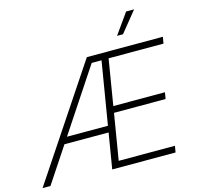

<svg xmlns="http://www.w3.org/2000/svg" viewBox="-146 -1078 1245 1214"><g transform="rotate(-15 477.0 -471.0)"><path d="M-15.6 0 469.2 -727.5H966.8L959.5 -684.6H600.1L550.8 -385.3H888.7L881.8 -342.8H543.9L494.1 -42H862.3L855 0H440.4L553.7 -684.1H489.3L36.1 0ZM173.8 -231.9 180.7 -273.9H509.8L502.9 -231.9ZM688.5 -808.1 783.7 -941.9H835.9L727.5 -808.1Z"/></g></svg>

Font: Inter ExtraLight
Style: Italic
Weight: 250
Italic angle: -9.3988°
Designer: Rasmus Andersson
Foundry: rsms
Version: Version 4.001;git-66647c0bb